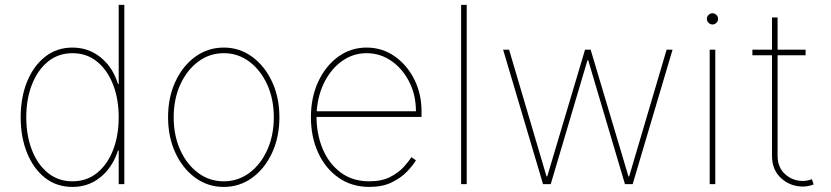

<svg xmlns="http://www.w3.org/2000/svg" viewBox="-20 -747 3370 779"><path d="M484.4 0V-727.3H461.6V-406.2H458.8Q437.5 -474.4 388.3 -514.2Q339.1 -554 274.1 -554Q210.2 -554 163 -516.7Q115.8 -479.4 89.8 -415.5Q63.9 -351.6 63.9 -271.3Q63.9 -190.7 89.7 -126.8Q115.4 -62.9 162.5 -25.7Q209.5 11.4 274.1 11.4Q339.8 11.4 388.3 -28.6Q436.8 -68.5 458.8 -136.4H461.6V0ZM461.6 -271.3Q461.6 -197.4 438.9 -138.7Q416.2 -79.9 374.1 -45.6Q332 -11.4 274.1 -11.4Q216.3 -11.4 174.2 -45.6Q132.1 -79.9 109.4 -138.7Q86.6 -197.4 86.6 -271.3Q86.6 -345.2 109.6 -403.9Q132.5 -462.7 174.5 -497Q216.6 -531.2 274.1 -531.2Q331.7 -531.2 373.8 -497Q415.8 -462.7 438.7 -403.9Q461.6 -345.2 461.6 -271.3Z M887.8 11.4Q823.5 11.4 772.4 -25.7Q721.2 -62.9 691.6 -127Q661.9 -191.1 661.9 -271.3Q661.9 -351.9 691.6 -415.8Q721.2 -479.8 772.4 -516.9Q823.5 -554 887.8 -554Q952.1 -554 1003 -516.7Q1054 -479.4 1083.8 -415.5Q1113.6 -351.6 1113.6 -271.3Q1113.6 -191.1 1084 -127Q1054.3 -62.9 1003.2 -25.7Q952.1 11.4 887.8 11.4ZM887.8 -11.4Q945.7 -11.4 991.7 -45.5Q1037.6 -79.5 1064.3 -138.5Q1090.9 -197.4 1090.9 -271.3Q1090.9 -345.2 1064.1 -403.9Q1037.3 -462.7 991.5 -497Q945.7 -531.2 887.8 -531.2Q830.3 -531.2 784.3 -497Q738.3 -462.7 711.5 -403.9Q684.7 -345.2 684.7 -271.3Q684.7 -197.4 711.3 -138.5Q737.9 -79.5 783.9 -45.5Q829.9 -11.4 887.8 -11.4Z M1478.7 11.4Q1407.3 11.4 1353.9 -25.9Q1300.4 -63.2 1271 -127.1Q1241.5 -191.1 1241.5 -271.3Q1241.5 -351.6 1271.1 -415.5Q1300.8 -479.4 1351.9 -516.7Q1403.1 -554 1467.3 -554Q1530.9 -554 1581.3 -518.6Q1631.7 -483.3 1661 -424.7Q1690.3 -366.1 1690.3 -295.5V-272.7H1264.2Q1264.6 -201.3 1289.6 -142Q1314.6 -82.7 1362.4 -47.1Q1410.2 -11.4 1478.7 -11.4Q1529.1 -11.4 1563.4 -29.1Q1597.7 -46.9 1618.4 -70Q1639.2 -93 1649.1 -109.4L1667.6 -96.6Q1655.5 -76 1631.4 -50.8Q1607.2 -25.6 1569.6 -7.1Q1532 11.4 1478.7 11.4ZM1264.9 -295.5H1667.6Q1667.6 -361.2 1640.6 -414.6Q1613.6 -468 1568.2 -499.6Q1522.7 -531.2 1467.3 -531.2Q1413.7 -531.2 1369.5 -500.5Q1325.3 -469.8 1297.6 -416.5Q1269.9 -363.3 1264.9 -295.5Z M1873.6 -727.3V0H1850.9V-727.3Z M2183.2 0 2021.3 -545.5H2045.5L2197.4 -31.2H2200.3L2353.7 -545.5H2376.4L2529.8 -31.2H2532.7L2684.7 -545.5H2708.8L2546.9 0H2515.6L2366.5 -502.8H2363.6L2214.5 0Z M2859.4 0V-545.5H2882.1V0ZM2870.7 -647.7Q2861.5 -647.7 2854.8 -654.5Q2848 -661.2 2848 -670.5Q2848 -679.7 2854.8 -686.4Q2861.5 -693.2 2870.7 -693.2Q2880 -693.2 2886.7 -686.4Q2893.5 -679.7 2893.5 -670.5Q2893.5 -661.2 2886.7 -654.5Q2880 -647.7 2870.7 -647.7Z M3248.6 -545.5V-522.7H3134.9V-115.1Q3134.9 -67.5 3165.7 -40.1Q3196.4 -12.8 3237.2 -12.8Q3255 -12.8 3274.1 -19.9L3281.2 1.4Q3270.6 5.3 3260.3 7.6Q3250 9.9 3237.2 9.9Q3186.8 9.9 3149.5 -23.8Q3112.2 -57.5 3112.2 -115.1V-522.7H3032.7V-545.5H3112.2V-676.1H3134.9V-545.5Z"/></svg>

Font: Inter UI Thin
Style: Regular
Weight: 100
Designer: Rasmus Andersson
Foundry: rsms
Version: 3.2;8d6f07862